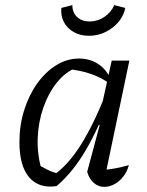

<svg xmlns="http://www.w3.org/2000/svg" viewBox="-20 -725 576 751"><path d="M201 3Q132 13 94 -31.5Q56 -76 56 -169Q56 -235 74.5 -294Q93 -353 125.5 -398.5Q158 -444 200 -470Q242 -496 289 -496Q330 -496 362 -476Q394 -456 411 -419L410 -397Q346 -445 244 -455L278 -460Q235 -443 202 -401.5Q169 -360 149.5 -304Q130 -248 127.5 -185.5Q125 -123 142 -64L121 -86Q144 -72 166 -61Q188 -50 214 -45L191 -41Q246 -79 296.5 -159Q347 -239 395 -362L412 -348Q365 -221 314 -135Q263 -49 201 3ZM389 -25 374 -60Q401 -61 428 -66Q455 -71 484 -79Q477 -53 462 -34Q447 -15 427.5 -4.5Q408 6 388 6Q365 6 347 -9.5Q329 -25 321 -53L370 -236L362 -239L417 -488H486ZM328 -585Q294 -585 268.5 -599.5Q243 -614 230 -638.5Q217 -663 220 -694L263 -705Q263 -676 281.5 -658.5Q300 -641 331 -641Q362 -641 388.5 -659Q415 -677 427 -705L470 -694Q464 -663 443 -638.5Q422 -614 392 -599.5Q362 -585 328 -585Z"/></svg>

Font: Piazzolla Thin
Style: Italic
Weight: 400
Italic angle: -11.3°
Version: Version 2.005